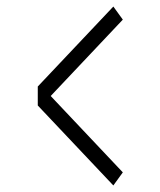

<svg xmlns="http://www.w3.org/2000/svg" viewBox="-20 -552 490 587"><path d="M326.5 -532 355.5 -492 135 -258.5 355.5 -25 326.5 15 95.5 -229.5V-287.5Z"/></svg>

Font: Trispace Condensed ExtraLight
Style: Regular
Weight: 200
Width: 3
Designer: Tyler Finck
Foundry: Etcetera Type Company
Version: Version 1.210; ttfautohint (v1.8.3)